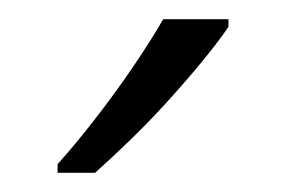

<svg xmlns="http://www.w3.org/2000/svg" viewBox="-20 -786 298 200"><path d="M218 -758Q207 -742 191 -722.5Q175 -703 156 -682Q137 -661 117 -641.5Q97 -622 79 -606H40V-615Q58 -635 79 -662Q100 -689 119 -717Q138 -745 150 -766H218Z"/></svg>

Font: Noto Sans Display Light
Style: Regular
Weight: 300
Designer: Monotype Design Team
Foundry: Monotype Imaging Inc.
Version: Version 2.003